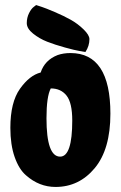

<svg xmlns="http://www.w3.org/2000/svg" viewBox="-20 -740 478 760"><path d="M417 -290Q417 -149 355 -74.5Q293 0 200 0Q135 0 83 -46Q55 -70 38 -118.5Q21 -167 21 -234Q21 -335 59 -388.5Q97 -442 141 -453Q157 -502 208 -522Q231 -530 259 -530Q417 -530 417 -290ZM164 -272Q164 -120 218 -120Q266 -120 266 -263Q266 -333 243.5 -361.5Q221 -390 181 -390Q164 -358 164 -272ZM114 -713 123 -720Q132 -717 146 -712.5Q160 -708 196.5 -692.5Q233 -677 260.5 -661.5Q288 -646 311 -623.5Q334 -601 334 -585Q334 -558 318 -534Q309 -536 293 -538.5Q277 -541 237 -552Q197 -563 166.5 -575Q136 -587 111 -607Q86 -627 86 -648.5Q86 -670 95 -688Q104 -706 114 -713Z"/></svg>

Font: Chela One
Style: Regular
Weight: 400
Designer: Miguel Hernandez
Foundry: LatinoType
Version: Version 1.001